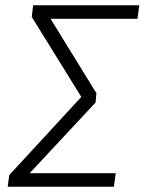

<svg xmlns="http://www.w3.org/2000/svg" viewBox="-20 -705 546 725"><path d="M499 -634H171L344 -353L341 -318L92 -51H417L410 0H9L15 -44L287 -339L100 -641L105 -685H506Z"/></svg>

Font: FiraGO Light
Style: Italic
Weight: 300
Italic angle: -8°
Designer: bBox Type GmbH
Foundry: bBox Type GmbH
Version: Version 1.001